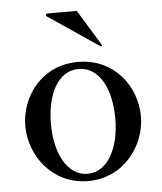

<svg xmlns="http://www.w3.org/2000/svg" viewBox="-52 -755 686 814"><g transform="rotate(-5 291.0 -347.5)"><path d="M176 -697C173 -699 173 -701 173 -703C173 -706 176 -709 180 -709H305L398 -557C399 -555 399 -555 399 -554C399 -553 397 -550 395 -550C394 -550 394 -550 392 -551ZM291 14C444 14 537 -117 537 -240C537 -369 444 -493 291 -493C138 -493 45 -369 45 -240C45 -117 138 14 291 14ZM291 -17C202 -17 154 -121 154 -240C154 -365 202 -463 291 -463C380 -463 428 -365 428 -240C428 -121 380 -17 291 -17Z"/></g></svg>

Font: Shippori Mincho OTF SemiBold
Style: Regular
Weight: 600
Designer: FONTDASU
Foundry: FONTDASU / Google Inc. / but / Adobe
Version: Version 3.300;hotconv 1.0.109;makeotfexe 2.5.65596